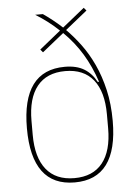

<svg xmlns="http://www.w3.org/2000/svg" viewBox="-54 -794 598 847"><g transform="rotate(-5 245.0 -370.0)"><path d="M360 -739 263 -661Q295 -629 325.5 -588Q356 -547 380 -495.5Q404 -444 418.5 -381.5Q433 -319 433 -244Q433 12 243 12Q53 12 53 -244Q53 -500 243 -500Q295 -500 328.5 -479.5Q362 -459 382 -421H388Q365 -490 331 -546Q297 -602 249 -649L153 -572L142 -585L236 -661Q213 -683 187.5 -702.5Q162 -722 133 -740H167Q186 -727 207 -710.5Q228 -694 251 -673L349 -752ZM243 -7Q325 -7 367.5 -60Q410 -113 410 -213V-275Q410 -375 367.5 -428Q325 -481 243 -481Q161 -481 118.5 -428Q76 -375 76 -275V-213Q76 -113 118.5 -60Q161 -7 243 -7Z"/></g></svg>

Font: IBM Plex Sans Condensed Thin
Style: Regular
Weight: 100
Width: 3
Designer: Mike Abbink, Paul van der Laan, Pieter van Rosmalen
Foundry: Bold Monday
Version: Version 1.3